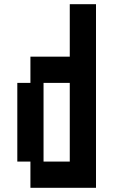

<svg xmlns="http://www.w3.org/2000/svg" viewBox="-20 -1020 540 915"><path d="M62.5 -625H125V-750H312.5V-1000H437.5V-125H125V-250H62.5ZM187.5 -250H312.5V-625H187.5Z"/></svg>

Font: Amiga Topaz Unicode Rus
Style: Regular
Weight: 400
Designer: dMG of Trueschool and Divine Stylers
Foundry: dMG of Trueschool and Divine Stylers
Version: Version 1.1